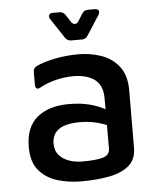

<svg xmlns="http://www.w3.org/2000/svg" viewBox="-51 -739 665 799"><g transform="rotate(-5 281.0 -339.5)"><path d="M256 15Q205 15 158 1Q111 -13 81 -48Q51 -83 51 -146Q51 -229 99.5 -269.5Q148 -310 233 -310Q282 -310 319.5 -300Q357 -290 383 -275V-322Q383 -375 350.5 -399.5Q318 -424 260 -424Q226 -424 189 -415Q152 -406 123 -390Q112 -383 105.5 -386.5Q99 -390 99 -403V-454Q99 -472 113 -479Q144 -494 192 -503.5Q240 -513 291 -513Q338 -513 383.5 -498Q429 -483 458.5 -446Q488 -409 488 -346L487 -106Q487 -57 456.5 -31Q426 -5 374 5Q322 15 256 15ZM155 -151Q155 -121 172 -102.5Q189 -84 214.5 -75.5Q240 -67 268 -67Q326 -67 354.5 -75.5Q383 -84 383 -112V-209Q360 -219 331.5 -225Q303 -231 271 -231Q155 -231 155 -151ZM266 -573Q250 -573 241 -586L186 -669Q180 -679 183.5 -686.5Q187 -694 200 -694H227Q243 -694 252 -680L272 -649Q279 -640 287 -640Q295 -640 301 -648L321 -680Q330 -694 346 -694H374Q387 -694 390.5 -687Q394 -680 388 -669L335 -587Q327 -573 311 -573Z"/></g></svg>

Font: Pitagon Sans Medium
Style: Regular
Weight: 500
Designer: Travis Tran
Foundry: Pitagon
Version: Version 1.001; ttfautohint (v1.8.4.7-5d5b);gftools[0.9.26]